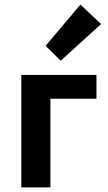

<svg xmlns="http://www.w3.org/2000/svg" viewBox="-20 -818 470 838"><path d="M73 0H200V-387H401V-491H73ZM245 -553 421 -713 331 -798 179 -618Z"/></svg>

Font: Source Sans Pro SemBd
Style: Regular
Weight: 700
Designer: Paul D. Hunt
Foundry: Adobe Systems Incorporated
Version: Version 2.020;PS 2.0;hotconv 1.0.86;makeotf.lib2.5.63406